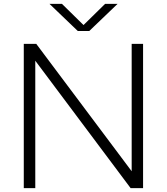

<svg xmlns="http://www.w3.org/2000/svg" viewBox="-20 -965 856 985"><path d="M102 0V-740H166L655.5 -86.5V-740H714V0H650L161 -653.5V0ZM379 -806 234 -945H298L408.5 -836.5L519 -945H583L438 -806Z"/></svg>

Font: Encode Sans Expanded Light
Style: Regular
Weight: 300
Width: 7
Designer: Multiple Designers
Foundry: Impallari Type
Version: Version 3.000; ttfautohint (v1.8.3) -l 8 -r 50 -G 200 -x 14 